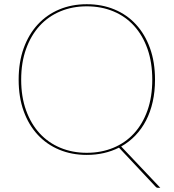

<svg xmlns="http://www.w3.org/2000/svg" viewBox="-20 -728 824 911"><path d="M715.5 -350Q715.5 -293.5 704.5 -244.8Q693.5 -196 672.8 -156Q652 -116 622.2 -85Q592.5 -54 555 -33L740.5 163H729.5Q725.5 163 723.2 161.8Q721 160.5 719.5 159L544.5 -27.5Q511 -10.5 472.8 -1.8Q434.5 7 391.5 7Q320 7 260.8 -17.8Q201.5 -42.5 158.8 -88.8Q116 -135 92.2 -201Q68.5 -267 68.5 -350Q68.5 -432.5 92.2 -498.8Q116 -565 158.8 -611.5Q201.5 -658 260.8 -683Q320 -708 391.5 -708Q463.5 -708 523 -683.2Q582.5 -658.5 625.2 -612Q668 -565.5 691.8 -499.2Q715.5 -433 715.5 -350ZM702.5 -350Q702.5 -431.5 679.8 -496Q657 -560.5 616 -605.5Q575 -650.5 517.8 -674.2Q460.5 -698 391.5 -698Q323.5 -698 266.5 -674.2Q209.5 -650.5 168.2 -605.5Q127 -560.5 103.8 -496Q80.5 -431.5 80.5 -350Q80.5 -268.5 103.8 -204.2Q127 -140 168.2 -95.2Q209.5 -50.5 266.5 -26.8Q323.5 -3 391.5 -3Q460.5 -3 517.8 -26.8Q575 -50.5 616 -95.2Q657 -140 679.8 -204.2Q702.5 -268.5 702.5 -350Z"/></svg>

Font: Lato Hairline
Style: Regular
Weight: 100
Designer: Lukasz Dziedzic
Foundry: tyPoland Lukasz Dziedzic
Version: Version 2.007; 2014-02-27